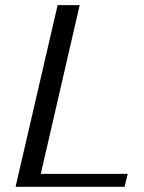

<svg xmlns="http://www.w3.org/2000/svg" viewBox="-20 -720 554 740"><path d="M137.2 -49.8H472.2L460 0H40L202.1 -700.2H287.1Z"/></svg>

Font: Pfennig
Style: Italic
Weight: 500
Italic angle: -13°
Version: Version 20120410 ; ttfautohint (v0.8)